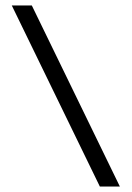

<svg xmlns="http://www.w3.org/2000/svg" viewBox="-20 -680 480 700"><path d="M23 -660H96L417 0H344Z"/></svg>

Font: ZCOOL XiaoWei
Style: Regular
Weight: 400
Version: Version 1.000